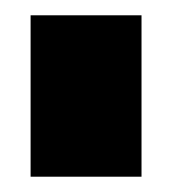

<svg xmlns="http://www.w3.org/2000/svg" viewBox="-20 -719 225 251"><path d="M20 -699H165V-488H20Z"/></svg>

Font: Prompt ExtraBold
Style: Regular
Weight: 800
Designer: Katatrad Team
Foundry: CadsonDemak
Version: Version 1.001